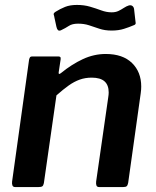

<svg xmlns="http://www.w3.org/2000/svg" viewBox="-20 -759 632 779"><path d="M42 0Q33 0 30.5 -6.5Q28 -13 29 -22L98 -517Q100 -525 102.5 -527.5Q105 -530 111 -530H217Q222 -530 224.5 -527.5Q227 -525 226 -518L218 -465Q217 -454 228 -463Q271 -498 316 -519Q361 -540 409 -540Q478 -540 515.5 -503.5Q553 -467 553 -408Q553 -402 552.5 -395Q552 -388 551 -381L500 -17Q498 -7 494 -3.5Q490 0 479 0H383Q374 0 371.5 -6Q369 -12 370 -22L419 -363Q420 -369 420.5 -374.5Q421 -380 421 -384Q421 -414 404 -429Q387 -444 352 -444Q326 -444 303.5 -436Q281 -428 258.5 -412Q236 -396 209 -372L158 -16Q156 -6 151.5 -3Q147 0 135 0H42ZM521 -656Q505 -649 483 -642Q461 -635 433 -635Q405 -635 383 -642.5Q361 -650 341 -656.5Q321 -663 297 -663Q273 -663 259.5 -654Q246 -645 227 -636Q219 -633 215 -637Q211 -641 209 -650L201 -687Q200 -694 198 -699.5Q196 -705 205 -711Q224 -723 244 -731Q264 -739 292 -739Q321 -739 345 -732Q369 -725 390.5 -717Q412 -709 433 -709Q449 -709 460.5 -714.5Q472 -720 482.5 -727Q493 -734 503 -737Q512 -739 517.5 -734.5Q523 -730 524 -722L529 -678Q530 -672 530.5 -665.5Q531 -659 521 -656Z"/></svg>

Font: Libre Franklin SemiBold
Style: Italic
Weight: 600
Italic angle: -8°
Designer: Pablo Impallari, Rodrigo Fuenzalida, Nhung Nguyen
Foundry: Impallari Type
Version: Version 3.000